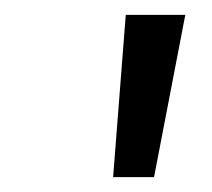

<svg xmlns="http://www.w3.org/2000/svg" viewBox="-20 -765 285 258"><path d="M132 -527H187L229 -745H149Z"/></svg>

Font: Mluvka
Style: Italic
Weight: 400
Italic angle: -8°
Designer: Modified by Jiří Krblich, Original typeface by Gumpita Rahayu
Foundry: Gumpita Rahayu & Jiří Krblich
Version: Version 2.000;Glyphs 3.1.1 (3134)